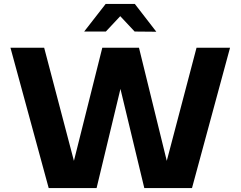

<svg xmlns="http://www.w3.org/2000/svg" viewBox="-20 -954 1221 974"><path d="M826 -138 977 -712H1147L954 0H712L591 -503L470 0H227L33 -712H204L355 -138L499 -712H685ZM517 -794H407L516 -934H664L773 -793L663 -794L590 -872Z"/></svg>

Font: Metropolitano
Style: Bold
Weight: 700
Designer: Fonts by Alex Slobzheninov & Chris M. Simpson / Changes by Cristiano Sobral
Foundry: Fonts by Alex Slobzheninov & Chris M. Simpson / Changes by Cristiano Sobral
Version: Version 1.00;August 30, 2020;FontCreator 13.0.0.2681 64-bit